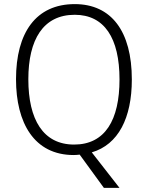

<svg xmlns="http://www.w3.org/2000/svg" viewBox="-20 -745 721 935"><path d="M622 -358C622 -593 522 -725 344 -725C155 -725 58 -586 58 -359C58 -147 146 10 339 10C349 10 359 9 368 8L486 170H562L427 -3C556 -41 622 -170 622 -358ZM118 -359C118 -552 190 -673 344 -673C488 -673 562 -560 562 -358C562 -161 492 -41 341 -41C190 -41 118 -163 118 -359Z"/></svg>

Font: Noto Sans Ethiopic SemiCondensed Light
Style: Regular
Weight: 300
Width: 4
Designer: Monotype Design Team
Foundry: Monotype Imaging Inc.
Version: Version 2.102